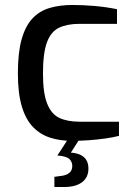

<svg xmlns="http://www.w3.org/2000/svg" viewBox="-20 -561 530 773"><path d="M269 6Q222 6 182.5 -6.5Q143 -19 113.5 -49Q84 -79 68 -132Q52 -185 52 -266Q52 -349 67 -402.5Q82 -456 110.5 -486.5Q139 -517 180 -529Q221 -541 272 -541Q314 -541 360.5 -537Q407 -533 451 -524V-465H300Q251 -465 218 -449.5Q185 -434 169 -390.5Q153 -347 153 -265Q153 -186 170 -143.5Q187 -101 219.5 -86Q252 -71 301 -71H459V-14Q436 -8 404.5 -3.5Q373 1 338.5 3.5Q304 6 269 6ZM199 192V151L220 148Q245 146 258 136Q271 126 271 107Q271 91 259.5 79.5Q248 68 211 65L253 53Q293 53 314.5 69Q336 85 336 118Q336 153 310.5 172.5Q285 192 237 192ZM211 65 263 -15H309L258 65Z"/></svg>

Font: Exo Thin Medium
Style: Regular
Weight: 500
Version: Version 2.000